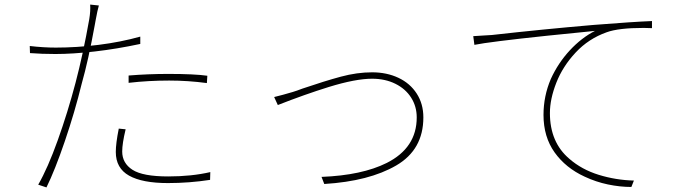

<svg xmlns="http://www.w3.org/2000/svg" viewBox="-20 -799 2990 839"><path d="M398 -711 394 -689Q366 -535 337 -433Q307 -310 263.5 -182.5Q220 -55 183 20L147 8Q189 -65 232.5 -186.5Q276 -308 310 -437Q343 -562 370 -715Q376 -751 374 -779L412 -775Q406 -755 398 -711ZM593 -639V-607Q490 -585 394 -574Q298 -563 222 -563Q163 -563 111 -567L110 -598Q170 -591 224 -591Q315 -591 411 -603Q507 -615 593 -639ZM715 -476Q830 -476 886 -468L884 -436Q802 -447 719 -447Q628 -447 542 -437V-469Q628 -476 715 -476ZM514 -137Q514 -86 559 -57Q604 -28 715 -28Q817 -28 899 -47L898 -13Q807 1 714 1Q602 1 544 -31.5Q486 -64 486 -135Q486 -172 499 -237L529 -234Q514 -172 514 -137Z M1217 -385 1259 -397Q1276 -402 1302 -412Q1399 -445 1469.5 -464Q1540 -483 1606 -483Q1670 -483 1721 -459Q1772 -435 1801 -390Q1830 -345 1830 -286Q1830 -145 1711.5 -76Q1593 -7 1397 5L1385 -26Q1562 -33 1670 -87Q1801 -153 1801 -286Q1801 -334 1776.5 -372.5Q1752 -411 1707.5 -433Q1663 -455 1606 -455Q1534 -455 1417 -419Q1311 -386 1194 -340L1178 -375Q1187 -377 1217 -385Z M2095 -644 2129 -646Q2351 -671 2573 -690Q2750 -704 2829 -707V-676L2793 -677Q2683 -677 2631 -658Q2552 -630 2495.5 -569.5Q2439 -509 2411 -437.5Q2383 -366 2383 -305Q2383 -177 2468 -105Q2522 -58 2596.5 -35Q2671 -12 2750 -10L2739 18Q2689 18 2636.5 7Q2584 -4 2535 -27Q2452 -65 2403.5 -133Q2355 -201 2355 -297Q2355 -379 2387 -454Q2419 -524 2470 -579Q2521 -634 2580 -664L2372 -643Q2116 -616 2053 -603L2048 -641Z"/></svg>

Font: Merged Yaku Han JP Thin
Style: Regular
Weight: 250
Designer: Ryoko NISHIZUKA 西塚涼子 (kana, bopomofo & ideographs); Paul D. Hunt (Latin, Greek & Cyrillic); Sandoll Communications 산돌커뮤니
Foundry: Adobe
Version: Version 2.004